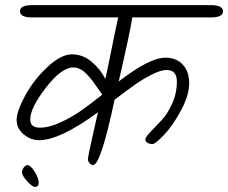

<svg xmlns="http://www.w3.org/2000/svg" viewBox="-20 -656 890 749"><path d="M105 -636H803Q850 -636 850 -612Q850 -588 803 -588H496Q490 -542 443 -338Q563 -431 625 -431Q668 -431 693 -404Q718 -377 718 -331Q718 -285 686.5 -226Q655 -167 620.5 -130.5Q586 -94 574.5 -94Q563 -94 555 -99Q547 -104 547 -112Q547 -120 566 -140.5Q585 -161 608.5 -185Q632 -209 651 -250.5Q670 -292 670 -337.5Q670 -383 630 -383Q607 -383 571 -364.5Q535 -346 507.5 -326.5Q480 -307 427 -267Q373 -12 343 -12Q337 -12 330 -19Q323 -26 323 -36.5Q323 -47 362 -218Q214 -109 132 -109Q101 -109 73 -131.5Q45 -154 45 -188Q45 -222 78.5 -283.5Q112 -345 165 -394.5Q218 -444 260.5 -444Q303 -444 337 -415.5Q371 -387 391 -348Q399 -383 415 -463Q431 -543 441 -588H105Q58 -588 58 -612Q58 -636 105 -636ZM266 -393Q220 -393 159 -314Q98 -235 98 -190Q98 -158 135 -158Q172 -158 216 -178.5Q260 -199 293 -222Q326 -245 378 -286V-288Q375 -292 363 -309.5Q351 -327 342.5 -338.5Q334 -350 321 -364Q294 -393 266 -393ZM87 -12Q99 -12 115 13.5Q131 39 131 56Q131 73 117 73Q106 73 86 51Q66 29 66 17.5Q66 6 73 -3Q80 -12 87 -12Z"/></svg>

Font: Kalam Light
Style: Regular
Weight: 300
Version: Version 2.001;PS 1.0;hotconv 1.0.79;makeotf.lib2.5.61930; tt